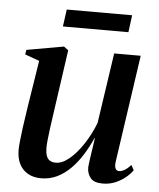

<svg xmlns="http://www.w3.org/2000/svg" viewBox="-50 -717 637 771"><g transform="rotate(5 268.0 -331.0)"><path d="M144.5 11Q113 11 90.8 -1.8Q68.5 -14.5 56.5 -38Q44.5 -61.5 44.5 -95Q44.5 -108.5 47 -132.5Q49.5 -156.5 53.2 -184.2Q57 -212 60.8 -236.2Q64.5 -260.5 66.5 -274.5L95.5 -458L37.5 -479L40.5 -497.5L190 -524L208 -510.5L175 -279Q172.5 -261 169 -237Q165.5 -213 162.2 -188.5Q159 -164 157 -144Q155 -124 155 -114Q155 -94.5 159.2 -81.8Q163.5 -69 173 -62.8Q182.5 -56.5 197.5 -56.5Q223.5 -56.5 251.8 -80Q280 -103.5 306.2 -143Q332.5 -182.5 351 -230L393 -514H500L437 -81.5Q434.5 -64 438.8 -54.5Q443 -45 453 -45Q463 -45 475.5 -52Q488 -59 501 -74L512 -53.5Q502 -38.5 484 -23.8Q466 -9 442.8 0.8Q419.5 10.5 392 10.5Q356.5 10.5 342.8 -7.2Q329 -25 329 -48.5Q329 -52.5 330.8 -66.2Q332.5 -80 335.2 -98.5Q338 -117 340.8 -135.8Q343.5 -154.5 345.5 -168.5H344Q328 -132.5 307.8 -100Q287.5 -67.5 262.5 -42.5Q237.5 -17.5 208 -3.2Q178.5 11 144.5 11ZM188 -673H451.5L442.5 -604H178.5Z"/></g></svg>

Font: Merriweather 120pt Medium
Style: Italic
Weight: 500
Italic angle: -7.8°
Version: Version 2.101